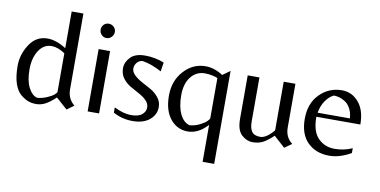

<svg xmlns="http://www.w3.org/2000/svg" viewBox="-81 -921 2717 1371"><g transform="rotate(10 1277.0 -235.5)"><path d="M424 -134Q424 -65 475 -24L424 13L342 -60Q302 -22 270 -5Q238 12 204 12Q170 12 144 2Q118 -8 89.5 -31.5Q61 -55 43.5 -105.5Q26 -156 26 -236Q26 -316 73.5 -389.5Q121 -463 204 -463Q266 -463 339 -417V-683H424ZM339 -101V-380Q286 -415 242 -415Q184 -415 149 -360.5Q114 -306 114 -224Q114 -142 139.5 -92.5Q165 -43 203 -33Q238 -36 271.5 -50Q305 -64 322 -78.5Q339 -93 339 -101Z M575 0V-452H658V0ZM565 -591.5Q565 -613 579.5 -628Q594 -643 615.5 -643Q637 -643 652.5 -628Q668 -613 668 -592Q668 -571 652.5 -555Q637 -539 616 -539Q595 -539 580 -554.5Q565 -570 565 -591.5Z M1070 -119Q1070 -63 1025 -25.5Q980 12 902.5 12Q825 12 761 -24V-62Q829 -28 884 -28Q939 -28 964 -50Q989 -72 989 -100.5Q989 -129 966.5 -151.5Q944 -174 911.5 -191Q879 -208 847 -227Q815 -246 792.5 -276Q770 -306 770 -348.5Q770 -391 804.5 -427.5Q839 -464 911 -464Q983 -464 1049 -438L1039 -372Q965 -412 902 -422Q876 -422 859.5 -402.5Q843 -383 843 -358.5Q843 -334 866.5 -311.5Q890 -289 923.5 -271.5Q957 -254 990 -235Q1023 -216 1046.5 -186Q1070 -156 1070 -119Z M1530 212H1446V-56Q1380 17 1303 17Q1226 17 1176.5 -44Q1127 -105 1127 -212.5Q1127 -320 1192.5 -392Q1258 -464 1350 -464Q1412 -464 1476 -423L1530 -462ZM1446 -105V-395Q1439 -400 1411 -406.5Q1383 -413 1353 -413Q1291 -413 1252 -363.5Q1213 -314 1213 -230.5Q1213 -147 1239 -93.5Q1265 -40 1309 -29Q1345 -32 1378.5 -48Q1412 -64 1429 -80.5Q1446 -97 1446 -105Z M2002 -134Q2002 -65 2054 -25L2002 12L1921 -61Q1880 -22 1848 -5Q1816 12 1772.5 12Q1729 12 1692.5 -21.5Q1656 -55 1656 -137V-452H1741V-132Q1741 -84 1758.5 -59.5Q1776 -35 1819.5 -35Q1863 -35 1917 -99V-452H2002Z M2190 -246Q2190 -138 2238.5 -90.5Q2287 -43 2356.5 -43Q2426 -43 2485 -70V-35Q2403 12 2328 12Q2231 12 2171 -47Q2111 -106 2111 -218Q2111 -330 2177.5 -397Q2244 -464 2338 -464Q2411 -464 2460 -406.5Q2509 -349 2509 -246ZM2287 -417Q2252 -400 2227 -362.5Q2202 -325 2194 -276H2428Q2425 -318 2408.5 -348Q2392 -378 2369 -392Q2328 -417 2287 -417Z"/></g></svg>

Font: Belleza
Style: Regular
Weight: 400
Designer: Eduardo Rodriguez Tunni
Foundry: Eduardo Rodriguez Tunni
Version: Version 1.001